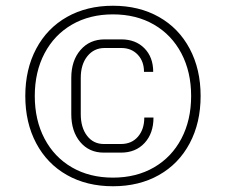

<svg xmlns="http://www.w3.org/2000/svg" viewBox="-20 -683 786 668"><path d="M68 -349Q68 -442 106 -513.5Q144 -585 213 -624Q282 -663 373 -663Q464 -663 533 -624Q602 -585 640 -513.5Q678 -442 678 -349Q678 -256 640 -184.5Q602 -113 533 -74Q464 -35 373 -35Q282 -35 213 -74Q144 -113 106 -184.5Q68 -256 68 -349ZM645 -349Q645 -433 611 -497.5Q577 -562 515.5 -597.5Q454 -633 373 -633Q292 -633 230.5 -597.5Q169 -562 135 -497.5Q101 -433 101 -349Q101 -265 135 -200.5Q169 -136 230.5 -100.5Q292 -65 373 -65Q454 -65 515.5 -100.5Q577 -136 611 -200.5Q645 -265 645 -349ZM228 -286V-412Q228 -472 260 -509Q292 -546 344 -546H402Q452 -546 482.5 -515Q513 -484 513 -433H481Q481 -470 459 -493Q437 -516 402 -516H344Q307 -516 284 -487.5Q261 -459 261 -412V-286Q261 -239 283 -210.5Q305 -182 341 -182H401Q438 -182 460 -207.5Q482 -233 482 -274H514Q514 -219 483 -185.5Q452 -152 401 -152H341Q290 -152 259 -189Q228 -226 228 -286Z"/></svg>

Font: Bai Jamjuree ExtraLight
Style: Regular
Weight: 275
Designer: Katatrad Aksorn Co.,Ltd.
Foundry: Cadson Demak Co.,Ltd.
Version: Version 1.000; ttfautohint (v1.6)